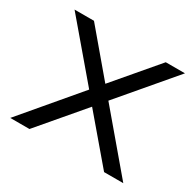

<svg xmlns="http://www.w3.org/2000/svg" viewBox="-116 -631 779 762"><g transform="rotate(30 274.0 -250.0)"><path d="M274 -306 110 -500H21L230 -254L15 0H103L274 -201L445 0H533L318 -254L527 -500H439Z"/></g></svg>

Font: LilGrotesk
Style: Regular
Weight: 400
Designer: Bastien Sozeau
Foundry: NBR — Bastien Sozeau
Version: Version 2.001